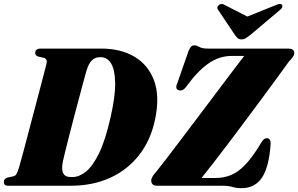

<svg xmlns="http://www.w3.org/2000/svg" viewBox="-26 -948 1522 980"><path d="M-6.5 -19Q-6.5 -35 11.5 -41.5L42 -48Q53 -51 58.5 -60.5Q64 -70 71.5 -94.5Q77.5 -115.5 89.5 -159.8Q101.5 -204 116.5 -261Q131.5 -318 147.2 -377.5Q163 -437 176.8 -489.8Q190.5 -542.5 200 -578.5Q209.5 -614.5 211.5 -623.5Q217 -648 197 -653L168.5 -659.5Q153.5 -665 153.5 -677.5Q153.5 -700 181.5 -700H491.5Q590.5 -700 660.8 -658.2Q731 -616.5 760.5 -536.5Q790 -456.5 766 -341Q744 -233 684.2 -156.8Q624.5 -80.5 535.5 -40.2Q446.5 0 336 0H17Q3 0 -1.8 -5.2Q-6.5 -10.5 -6.5 -19ZM345.5 -44.5Q378 -44.5 412.8 -72.2Q447.5 -100 479.8 -166.2Q512 -232.5 538 -347.5Q563 -457.5 561.8 -525.2Q560.5 -593 540.8 -624.5Q521 -656 489.5 -656H482.5Q460 -656 443.2 -640Q426.5 -624 415.5 -587.5Q412 -575 402.5 -540.5Q393 -506 380.5 -458.8Q368 -411.5 354.2 -359.5Q340.5 -307.5 328.2 -259.5Q316 -211.5 307 -175.2Q298 -139 295 -124.5Q278.5 -44.5 333.5 -44.5ZM1106 0H776.5Q746 0 746 -26.5Q746 -36.5 753 -48Q760 -59.5 771 -71Q786.5 -90 819.8 -133.2Q853 -176.5 896.5 -234Q940 -291.5 987.8 -354.8Q1035.5 -418 1080.8 -478.2Q1126 -538.5 1162.8 -587Q1199.5 -635.5 1220.5 -662.5H1157Q1091.5 -662.5 1035.8 -622.5Q980 -582.5 925 -506Q913.5 -491 904 -487.8Q894.5 -484.5 884.5 -488Q865.5 -495.5 880 -526L936 -687Q944 -705 949.8 -710.8Q955.5 -716.5 967 -716.5Q977.5 -716.5 991.8 -708.2Q1006 -700 1035 -700H1444Q1476 -700 1476 -677.5Q1476 -667.5 1468.2 -656.8Q1460.5 -646 1448.5 -633.5Q1422.5 -597.5 1386.2 -547.8Q1350 -498 1307.5 -440.8Q1265 -383.5 1221 -324.5Q1177 -265.5 1135.8 -211Q1094.5 -156.5 1059.8 -112Q1025 -67.5 1002.5 -39.5H1073Q1115.5 -39.5 1152.5 -54.2Q1189.5 -69 1226.2 -107.5Q1263 -146 1306 -217.5Q1314.5 -231.5 1320.8 -237Q1327 -242.5 1335.5 -242.5Q1356 -242.5 1355.5 -214.5Q1347.5 -96.5 1311.5 -42Q1275.5 12.5 1206 12.5Q1180 12.5 1160.5 6.2Q1141 0 1106 0ZM1251 -769Q1238 -759 1228.5 -753Q1219 -747 1206.5 -747Q1193.5 -747 1187.2 -753Q1181 -759 1173.5 -769L1087 -898Q1081.5 -906 1084 -912.8Q1086.5 -919.5 1092.5 -923.5Q1105.5 -932.5 1122 -922L1236.5 -863.5L1382 -922Q1404.5 -932.5 1413.5 -923.5Q1416.5 -919.5 1415 -912.5Q1413.5 -905.5 1404 -898Z"/></svg>

Font: Fraunces 72pt Black
Style: Italic
Weight: 900
Italic angle: -16°
Version: Version 1.000;[b76b70a41]